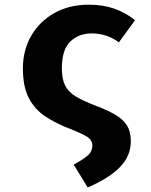

<svg xmlns="http://www.w3.org/2000/svg" viewBox="-20 -583 655 834"><path d="M366.2 -562.6Q428.2 -562.6 477.2 -545.1Q526.2 -527.7 566.7 -495.4L496.4 -399Q444.1 -437.9 377.9 -437.9Q322.1 -437.9 285.4 -402.6Q248.7 -367.2 248.7 -286.2Q248.7 -240.5 262.6 -212.3Q276.4 -184.1 308.2 -164.6Q340 -145.1 393.8 -124.6Q442.6 -106.2 477.2 -86.9Q511.8 -67.7 530 -40.3Q548.2 -12.8 548.2 30.3Q548.2 94.4 501.3 142.6Q454.4 190.8 361 231.3L300 131.8Q334.9 113.8 357.9 95.1Q381 76.4 381 49.2Q381 26.2 360.8 12.6Q340.5 -1 284.6 -23.1Q224.6 -46.2 178.2 -76.4Q131.8 -106.7 105.6 -156.2Q79.5 -205.6 79.5 -286.2Q79.5 -364.6 115.4 -427.2Q151.3 -489.7 215.9 -526.2Q280.5 -562.6 366.2 -562.6Z"/></svg>

Font: Fira Code
Style: Bold
Weight: 700
Monospace: yes
Designer: Carrois Corporate, Edenspiekermann AG, Nikita Prokopov
Foundry: Carrois Corporate, Edenspiekermann AG, Nikita Prokopov
Version: Version 6.000; ttfautohint (v1.8.2) -l 8 -r 50 -G 200 -x 14 